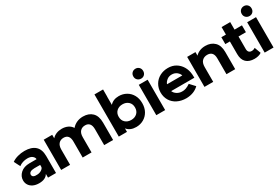

<svg xmlns="http://www.w3.org/2000/svg" viewBox="66 -1739 4005 2760"><g transform="rotate(-30 2068.5 -359.5)"><path d="M339 -182V-214H242Q151 -212 151 -156Q154 -129 177 -119.5Q200 -110 243 -114Q282 -118 310.5 -139Q339 -160 339 -182ZM478 -281V1H345V-61Q305 8 197 8Q140 8 99 -11.5Q58 -31 36 -65Q14 -99 14 -142Q14 -211 69 -261Q124 -311 218 -311H335Q336 -337 308 -362Q280 -387 224 -387Q185 -387 147 -374.5Q109 -362 83 -341L32 -441Q72 -470 128 -485.5Q184 -501 243 -501Q356 -501 417 -446.5Q478 -392 478 -281Z M1426 -287V0H1278V-265Q1278 -325 1253 -354.5Q1228 -384 1181 -384Q1129 -384 1098.5 -350.5Q1068 -317 1068 -252V0H921V-265Q921 -384 824 -384Q773 -384 742.5 -350.5Q712 -317 712 -252V0H564V-502H705V-444Q734 -476 775 -492.5Q816 -509 866 -509Q920 -509 963.5 -488.5Q1007 -468 1033 -427Q1065 -466 1112.5 -487.5Q1160 -509 1217 -509Q1313 -509 1369.5 -453.5Q1426 -398 1426 -287Z M1933 -248Q1933 -307 1895 -342Q1857 -377 1798 -377Q1738 -377 1700 -342Q1662 -307 1662 -248Q1662 -188 1700 -153Q1738 -118 1798 -118Q1857 -118 1895 -153Q1933 -188 1933 -248ZM1663 -582V-446Q1717 -506 1810 -506Q1878 -506 1934 -474Q1990 -442 2022 -384.5Q2054 -327 2054 -250Q2054 -173 2022 -115.5Q1990 -58 1934 -26Q1878 6 1810 6Q1709 6 1657 -59V-1H1521V-701H1664V-582Z M2142 -502H2289V2H2142ZM2216 -727Q2250 -727 2273.5 -704Q2297 -681 2297 -644Q2297 -608 2274.5 -585Q2252 -562 2218 -562Q2182 -562 2158 -585Q2134 -608 2134 -644Q2134 -681 2157.5 -704Q2181 -727 2216 -727Z M2751 -306Q2742 -338 2709 -366Q2673 -394 2625 -394Q2576 -394 2543 -367Q2506 -336 2498 -306ZM2885 -191H2500Q2514 -155 2551.5 -131Q2589 -107 2635 -107Q2664 -105 2698 -116.5Q2732 -128 2771 -155L2848 -72Q2770 5 2642 8Q2558 8 2493 -24.5Q2428 -57 2393 -115.5Q2358 -174 2358 -248Q2358 -320 2392.5 -379Q2427 -438 2488 -470.5Q2549 -503 2624 -503Q2697 -503 2752.5 -470Q2808 -437 2842.5 -379.5Q2877 -322 2883 -246Q2883 -243 2885 -191Z M3455 -289V-4H3310V-267Q3310 -326 3284 -355Q3258 -384 3209 -384Q3155 -384 3122.5 -350.5Q3090 -317 3090 -250V-4H2945V-502H3083V-443Q3112 -475 3154.5 -492Q3197 -509 3248 -509Q3341 -509 3398 -453.5Q3455 -398 3455 -289Z M3889 -25Q3868 -9 3837 -1Q3806 7 3773 7Q3684 7 3636 -39.5Q3588 -86 3588 -177V-387H3512V-501H3588V-626H3731V-501H3854V-387H3731V-179Q3731 -146 3747 -128.5Q3763 -111 3793 -111Q3827 -111 3850 -130Z M3941 -502H4088V2H3941ZM4015 -727Q4049 -727 4072.5 -704Q4096 -681 4096 -644Q4096 -608 4073.5 -585Q4051 -562 4017 -562Q3981 -562 3957 -585Q3933 -608 3933 -644Q3933 -681 3956.5 -704Q3980 -727 4015 -727Z"/></g></svg>

Font: Montserrat GRBold
Style: Regular
Weight: 700
Designer: Julieta Ulanovsky
Foundry: Julieta Ulanovsky
Version: Version 1.00 May 29, 2023, initial release